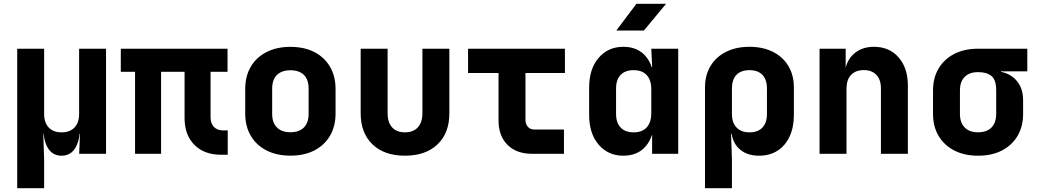

<svg xmlns="http://www.w3.org/2000/svg" viewBox="-20 -805 5440 1005"><path d="M70.1 180V-550H211V-208.5Q211 -162.6 235.1 -137.4Q259.1 -112.2 302.2 -112.2Q345.5 -112.2 369.8 -137.4Q394.1 -162.6 394.1 -208.5V-550H535V0H394.4L398.6 -105H365.9L398.3 -137.9Q398.3 -69.1 373.6 -29.5Q348.9 10 302.1 10Q255.5 10 231.1 -29.5Q206.8 -69.1 206.8 -137.9L239.2 -105H206.5L211 28.5V180Z M1136.8 5Q1049 5 997.5 -46.8Q946.1 -98.6 946.1 -187V-429.2H823.2V0H686.9V-429.2H612.3V-550H1171V-429.2H1082.2V-190.6Q1082.2 -158.7 1099.9 -140.5Q1117.7 -122.3 1148 -122.3H1172V5Z M1500 9.7Q1428.1 9.7 1374.9 -17.6Q1321.7 -44.8 1292.7 -94.3Q1263.6 -143.8 1263.6 -210.3V-339.7Q1263.6 -406.3 1292.7 -455.7Q1321.7 -505.2 1374.9 -532.4Q1428.1 -559.7 1500 -559.7Q1572.9 -559.7 1625.6 -532.4Q1678.3 -505.2 1707.3 -455.7Q1736.4 -406.3 1736.4 -339.7V-210.3Q1736.4 -143.8 1707.3 -94.3Q1678.3 -44.8 1625.5 -17.6Q1572.8 9.7 1500 9.7ZM1500 -112.8Q1546.3 -112.8 1570.8 -137.7Q1595.4 -162.6 1595.4 -208.8V-341.2Q1595.4 -388.2 1570.8 -412.7Q1546.3 -437.2 1500 -437.2Q1454.7 -437.2 1429.7 -412.7Q1404.6 -388.2 1404.6 -341.2V-208.8Q1404.6 -162.6 1429.7 -137.7Q1454.7 -112.8 1500 -112.8Z M2099.8 10Q1991.3 10 1929.6 -49.5Q1867.9 -108.9 1867.9 -211.9V-550H2008.9V-212.7Q2008.9 -164.6 2032.4 -138.5Q2055.9 -112.3 2099.8 -112.3Q2143.1 -112.3 2167.1 -138.5Q2191.1 -164.6 2191.1 -212.7V-550H2332.1V-211.9Q2332.1 -108.1 2269.8 -49Q2207.6 10 2099.8 10Z M2765 0Q2683.4 0 2636.5 -46.7Q2589.5 -93.4 2589.5 -174.7V-423H2430V-550H2937V-423H2730.5V-179Q2730.5 -156.1 2742.7 -141.5Q2755 -127 2777.7 -127H2932V0Z M3242.5 10Q3163.1 10 3113.4 -48Q3063.8 -105.9 3063.8 -203.3V-346.5Q3063.8 -444.1 3113.3 -502Q3162.9 -560 3242.5 -560Q3318.2 -560 3360.9 -509.4Q3403.6 -458.8 3403.6 -369.6L3360.9 -453.5H3393.7L3389.1 -550H3530.1V0H3393.4V-96.5H3360.9L3403.6 -180.4Q3403.6 -91 3360.9 -40.5Q3318.2 10 3242.5 10ZM3296.3 -112.2Q3341.3 -112.2 3365.2 -138.2Q3389.1 -164.3 3389.1 -212.7V-337.3Q3389.1 -385.7 3365.2 -411.8Q3341.3 -437.8 3296.3 -437.8Q3252.9 -437.8 3228.8 -413.2Q3204.7 -388.5 3204.7 -341.5V-208.5Q3204.7 -162.3 3228.8 -137.2Q3252.9 -112.2 3296.3 -112.2ZM3206 -645 3311.1 -785H3466.3L3350.2 -645Z M3670.2 180V-346.7Q3670.2 -411.4 3699.1 -459.5Q3728 -507.6 3780.5 -533.8Q3833.1 -560 3903 -560Q3973.1 -560 4025.5 -533.8Q4077.8 -507.6 4106.7 -459.6Q4135.5 -411.5 4135.5 -346.7V-203.5Q4135.5 -138.8 4113.1 -90.7Q4090.8 -42.5 4050 -16.3Q4009.2 10 3953.2 10Q3885.4 10 3846.2 -29.1Q3806.9 -68.2 3806.9 -137.9L3839.4 -105H3806.6L3811.2 28.5V180ZM3902.8 -112.2Q3947.1 -112.2 3970.8 -137.2Q3994.5 -162.3 3994.5 -208.5V-341.5Q3994.5 -388.5 3970.8 -413.2Q3947.1 -437.8 3902.8 -437.8Q3858.6 -437.8 3834.9 -413.2Q3811.2 -388.5 3811.2 -341.5V-208.5Q3811.2 -162.6 3835.5 -137.4Q3859.7 -112.2 3902.8 -112.2Z M4269.9 0V-550H4406.6V-445H4446.9L4402.4 -412.1Q4403.2 -478.8 4445.2 -519.4Q4487.2 -560 4554.5 -560Q4634.9 -560 4683.5 -504.8Q4732.1 -449.5 4732.1 -357.3V0H4591.1V-342.1Q4591.1 -388.1 4567.3 -413.1Q4543.4 -438.1 4501.3 -438.1Q4458.9 -438.1 4434.9 -412.9Q4410.9 -387.7 4410.9 -341.5V0Z M5099.5 10Q5027.9 10 4974.9 -17.3Q4921.9 -44.7 4892.8 -93.8Q4863.8 -142.9 4863.8 -208.5V-331.5Q4863.8 -397.1 4892.8 -446.3Q4921.9 -495.5 4974.9 -522.7Q5027.9 -550 5099.5 -550H5357.3V-431.5H5219.7V-395.1L5177.5 -432.9Q5250.6 -432.9 5293 -391.7Q5335.3 -350.4 5335.3 -280.5V-208.5Q5335.3 -142.9 5306.3 -93.8Q5277.2 -44.7 5224.6 -17.3Q5172 10 5099.5 10ZM5099.5 -112.5Q5145.5 -112.5 5169.9 -137.7Q5194.4 -162.9 5194.4 -208.5V-331.5Q5194.4 -386.4 5169.9 -407Q5145.5 -427.5 5099.5 -427.5Q5054.4 -427.5 5029.6 -402.7Q5004.7 -377.9 5004.7 -331.5V-208.5Q5004.7 -162.9 5029.6 -137.7Q5054.4 -112.5 5099.5 -112.5Z"/></svg>

Font: JetBrains Mono
Style: Regular
Weight: 400
Monospace: yes
Designer: Philipp Nurullin, Konstantin Bulenkov
Foundry: JetBrains
Version: Version 2.305